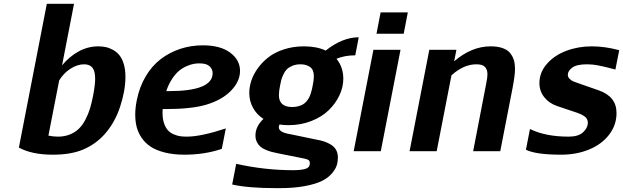

<svg xmlns="http://www.w3.org/2000/svg" viewBox="-20 -790 3255 1003"><path d="M635.3 -389.2Q635.3 -316.9 607.4 -232.2Q579.6 -147.5 523.9 -85.9Q477.1 -35.2 413.6 -8.5Q350.1 18.1 256.3 18.1Q146.5 18.1 78.6 -19L224.6 -770H366.7L304.2 -448.7Q342.3 -494.6 390.6 -521.2Q439 -547.9 493.7 -547.9Q514.2 -547.9 532.7 -543.9Q551.3 -540 570.6 -529.3Q589.8 -518.6 603.8 -501.5Q617.7 -484.4 626.5 -455.6Q635.3 -426.8 635.3 -389.2ZM282.7 -76.2Q316.9 -76.2 344.7 -87.4Q372.6 -98.6 391.8 -117.4Q411.1 -136.2 426 -164.6Q440.9 -192.9 450 -222.7Q459 -252.4 466.3 -290Q477.1 -346.7 477.1 -378.4Q477.1 -418.5 462.9 -436.3Q448.7 -454.1 419.4 -454.1Q383.8 -454.1 347.7 -430.7Q311.5 -407.2 289.1 -369.6L232.9 -81.5Q258.8 -76.2 282.7 -76.2Z M1040 -553.2Q1131.3 -553.2 1182.6 -514.9Q1233.9 -476.6 1233.9 -419.9Q1233.9 -365.2 1187.3 -316.7Q1140.6 -268.1 1057.6 -243.2Q981 -220.2 843.3 -220.2H829.6Q829.1 -212.9 829.1 -199.2Q829.1 -168 837.4 -144.8Q845.7 -121.6 857.9 -108.6Q870.1 -95.7 887.9 -88.1Q905.8 -80.6 921.4 -78.4Q937 -76.2 955.6 -76.2Q1029.8 -76.2 1159.7 -119.1L1138.7 -12.2Q1048.3 18.1 943.8 18.1Q885.7 18.1 840.6 6.6Q795.4 -4.9 766.8 -23.9Q738.3 -43 719.7 -70.3Q701.2 -97.7 693.8 -127.2Q686.5 -156.7 686.5 -191.4Q686.5 -226.1 694.3 -265.1Q708 -335 740.7 -390.4Q773.4 -445.8 819.3 -481Q865.2 -516.1 921.4 -534.7Q977.5 -553.2 1040 -553.2ZM861.8 -314Q1090.8 -314 1090.8 -407.7Q1090.8 -428.7 1074.7 -443.8Q1058.6 -459 1022 -459Q1007.8 -459 992.9 -456.5Q978 -454.1 956.5 -445.1Q935.1 -436 916.5 -421.1Q897.9 -406.2 879.4 -378.4Q860.8 -350.6 848.6 -314Z M1437 -293Q1437 -231 1506.3 -231Q1523.9 -231 1538.3 -234.9Q1552.7 -238.8 1562.7 -244.6Q1572.8 -250.5 1581.1 -260.5Q1589.4 -270.5 1594 -278.8Q1598.6 -287.1 1602.8 -300Q1606.9 -313 1608.9 -321Q1610.8 -329.1 1613.3 -341.8Q1619.6 -372.6 1619.6 -391.6Q1619.6 -425.8 1599.9 -439.9Q1580.1 -454.1 1549.8 -454.1Q1525.9 -454.1 1507.3 -446.3Q1488.8 -438.5 1478.5 -428.2Q1468.3 -418 1460.2 -400.6Q1452.1 -383.3 1449.2 -371.8Q1446.3 -360.4 1442.9 -341.8Q1437 -313.5 1437 -293ZM1282.2 -304.7Q1282.2 -335.9 1293 -368.7Q1303.7 -401.4 1326.9 -433.6Q1350.1 -465.8 1382.8 -491.2Q1415.5 -516.6 1463.6 -532.2Q1511.7 -547.9 1567.9 -547.9Q1634.3 -547.9 1681.6 -525.9Q1769 -595.2 1854 -595.2L1835.9 -501Q1780.8 -501 1737.8 -482.9Q1773.4 -439 1773.4 -378.9Q1773.4 -335 1753.2 -292Q1732.9 -249 1697 -214.1Q1661.1 -179.2 1606.2 -157.7Q1551.3 -136.2 1487.8 -136.2Q1462.4 -136.2 1440.4 -139.6Q1436.5 -133.3 1436.5 -125Q1436.5 -98.1 1497.1 -88.9L1631.3 -61Q1654.8 -57.1 1673.1 -51Q1691.4 -44.9 1708.7 -34.4Q1726.1 -23.9 1735.6 -7.1Q1745.1 9.8 1745.1 32.2Q1745.1 54.2 1739 74Q1732.9 93.8 1713.4 116.5Q1693.8 139.2 1661.6 155.3Q1629.4 171.4 1572.5 182.1Q1515.6 192.9 1439.9 192.9H1424.8Q1276.4 192.9 1192.9 173.8L1213.9 65.9Q1363.8 99.1 1511.2 99.1Q1549.8 99.1 1573.5 92.8Q1597.2 86.4 1598.6 65.9Q1598.6 61 1598.1 57.4Q1597.7 53.7 1595.7 51Q1593.8 48.3 1592.8 46.9Q1591.8 45.4 1587.9 43.9Q1584 42.5 1582.8 42Q1581.5 41.5 1575.7 40Q1569.8 38.6 1568.4 38.1L1433.6 11.2Q1413.1 7.3 1398.9 3.4Q1384.8 -0.5 1367.4 -7.8Q1350.1 -15.1 1339.6 -24.4Q1329.1 -33.7 1321.8 -48.6Q1314.5 -63.5 1314.5 -82Q1314.5 -129.9 1356.4 -168.9Q1321.3 -190.9 1301.8 -226.6Q1282.2 -262.2 1282.2 -304.7Z M2088.9 -613.8H1946.8L1968.3 -725.1H2110.4ZM1969.2 0H1827.6L1930.7 -529.8H2072.3Z M2519.5 -351.1Q2526.4 -385.3 2526.4 -401.4Q2526.4 -426.3 2513.7 -440.2Q2501 -454.1 2468.8 -454.1Q2401.9 -454.1 2338.4 -396.5L2261.2 0H2119.6L2222.7 -529.8H2364.3L2352.5 -469.7Q2443.4 -547.9 2543 -547.9Q2580.1 -547.9 2606 -538.6Q2631.8 -529.3 2645.5 -512Q2659.2 -494.6 2664.8 -474.9Q2670.4 -455.1 2670.4 -429.7Q2670.4 -396.5 2657.2 -328.1L2593.3 0H2451.7Z M3200.7 -199.7Q3200.7 -136.2 3161.6 -85.9Q3122.6 -35.6 3056.9 -8.8Q2991.2 18.1 2911.6 18.1Q2779.3 18.1 2727.5 -7.8L2748.5 -116.2Q2829.1 -76.2 2950.7 -76.2Q3001.5 -76.2 3026.1 -99.1Q3050.8 -122.1 3050.8 -148.9Q3050.8 -159.7 3046.1 -168.2Q3041.5 -176.8 3032.5 -182.9Q3023.4 -189 3016.1 -192.4Q3008.8 -195.8 2997.1 -200.2L2888.2 -236.8Q2847.2 -251.5 2822.5 -283Q2797.9 -314.5 2797.9 -356Q2797.9 -411.6 2836.9 -456.3Q2876 -501 2938 -524.4Q3000 -547.9 3071.3 -547.9Q3140.1 -547.9 3214.8 -527.8L3194.8 -426.8Q3111.3 -449.2 3075.7 -452.6Q3061 -454.1 3047.4 -454.1Q2993.2 -454.1 2969.7 -437Q2946.3 -419.9 2946.3 -398.9Q2946.3 -387.2 2955.6 -378.2Q2964.8 -369.1 2973.6 -365.5Q2982.4 -361.8 2999 -356L3107.9 -317.9Q3200.7 -285.6 3200.7 -199.7Z"/></svg>

Font: Aurulent Sans
Style: BoldItalic
Weight: 700
Italic angle: -11°
Version: Version 2007.05.04